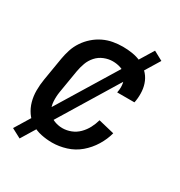

<svg xmlns="http://www.w3.org/2000/svg" viewBox="-156 -694 813 868"><g transform="rotate(30 250.0 -260.0)"><path d="M207 8Q178 8 149.5 2Q121 -4 98 -18.5Q75 -33 59.5 -55.5Q44 -78 36.5 -105Q29 -132 29 -161.5Q29 -191 34 -221L54 -341Q58 -365 66 -390Q74 -415 89 -437.5Q104 -460 124.5 -478Q145 -496 169 -507.5Q193 -519 218.5 -523.5Q244 -528 269 -528Q294 -528 319 -524Q344 -520 365.5 -510Q387 -500 404.5 -483Q422 -466 431.5 -444Q441 -422 443 -397Q445 -372 441 -346L439 -336H349L350 -342Q354 -363 350.5 -383.5Q347 -404 335 -419.5Q323 -435 303.5 -441.5Q284 -448 262 -448Q240 -448 217.5 -439Q195 -430 179 -412Q163 -394 155 -372Q147 -350 143 -327L123 -207Q119 -182 120.5 -157Q122 -132 133.5 -112Q145 -92 167.5 -82Q190 -72 215 -72Q237 -72 259 -80.5Q281 -89 298 -106Q315 -123 326 -144Q337 -165 343 -187L426 -167Q417 -132 396.5 -98.5Q376 -65 346.5 -40Q317 -15 280 -3.5Q243 8 207 8ZM71 65 22 39 403 -585 451 -559Z"/></g></svg>

Font: Iosevka Medium
Style: Italic
Weight: 500
Italic angle: -9°
Monospace: yes
Designer: Belleve Invis
Foundry: Belleve Invis
Version: Version 32.5.0; ttfautohint (v1.8.4)